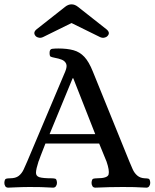

<svg xmlns="http://www.w3.org/2000/svg" viewBox="-32 -860 711 883"><path d="M6 3Q-4 3 -8 -4Q-12 -11 -12 -19Q-11 -36 -4 -38Q3 -40 13 -40Q40 -40 54 -51Q68 -62 76.5 -80Q85 -98 93 -117L268 -531Q278 -555 272 -567.5Q266 -580 252 -585.5Q238 -591 221 -594Q206 -597 201 -599.5Q196 -602 196 -617Q196 -634 208 -635.5Q220 -637 236 -637Q277 -637 306 -629Q335 -621 356 -598.5Q377 -576 395 -531L563 -117Q570 -100 578 -82Q586 -64 599.5 -52.5Q613 -41 634 -40Q645 -40 651.5 -38Q658 -36 659 -19Q659 -11 654.5 -4Q650 3 641 3Q609 1 585 0.5Q561 0 531 0Q472 0 407 3Q397 3 393 -4Q389 -11 389 -19Q390 -36 397 -38Q404 -40 414 -40Q463 -40 467.5 -58Q472 -76 458 -117L424 -200H177Q162 -162 155.5 -145Q149 -128 147.5 -123Q146 -118 145 -117Q134 -83 133.5 -66.5Q133 -50 149.5 -45Q166 -40 205 -40Q216 -40 222.5 -38Q229 -36 230 -19Q230 -11 225.5 -4Q221 3 212 3Q180 1 156.5 0.5Q133 0 103 0Q83 0 69.5 0.5Q56 1 42 1.5Q28 2 6 3ZM196 -243H406L305 -500H302ZM167 -690Q157 -685 147.5 -686.5Q138 -688 132 -694Q118 -710 136 -725L268 -829Q282 -840 297 -840Q312 -840 326 -829L458 -725Q477 -709 462 -694Q456 -688 446.5 -686.5Q437 -685 427 -690L297 -754Z"/></svg>

Font: Alice
Style: Regular
Weight: 400
Designer: Ksenia Yerulevich
Foundry: Cyreal (http://www.cyreal.org/)
Version: Version 2.003; ttfautohint (v1.8.3)